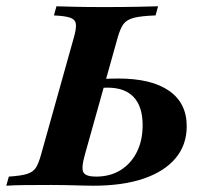

<svg xmlns="http://www.w3.org/2000/svg" viewBox="-45 -591 654 611"><path d="M-25 0 -16.9 -29Q21.8 -31.5 41.1 -37.5Q60.5 -43.5 69.4 -57.7Q78.2 -71.8 85.5 -98.4L190.3 -472.6Q198.4 -500.8 196.4 -514.9Q194.4 -529 178.2 -534.7Q162.1 -540.3 126.6 -541.9L134.7 -571Q155.6 -570.2 194 -569.4Q232.3 -568.5 284.7 -568.5Q346 -568.5 389.9 -569.4Q433.9 -570.2 458.1 -571L450 -541.9Q404 -540.3 381 -534.3Q358.1 -528.2 348 -514.5Q337.9 -500.8 329.8 -472.6L225 -98.4Q212.9 -55.6 220.6 -42.3Q228.2 -29 260.5 -29Q305.6 -29 338.7 -49.6Q371.8 -70.2 390.3 -106.9Q408.9 -143.5 408.9 -192.7Q408.9 -251.6 380.6 -281.9Q352.4 -312.1 296.8 -312.1Q291.1 -312.1 283.9 -311.7Q276.6 -311.3 270.2 -310.5L278.2 -338.7Q290.3 -340.3 304.4 -340.7Q318.5 -341.1 331.5 -341.1Q437.1 -341.1 493.1 -302Q549.2 -262.9 549.2 -189.5Q549.2 -129.8 513.7 -87.5Q478.2 -45.2 412.1 -22.6Q346 0 251.6 0Q237.1 0 223 -0.4Q208.9 -0.8 193.1 -1.2Q177.4 -1.6 159.3 -2Q141.1 -2.4 117.7 -2.4Q70.2 -2.4 33.1 -2Q-4 -1.6 -25 0Z"/></svg>

Font: Playfair 5pt SemiExpanded Light ExtraBold
Style: Italic
Weight: 800
Italic angle: -15.6°
Version: Version 2.001;gftools[0.9.30]